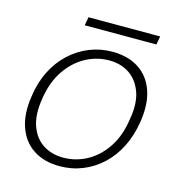

<svg xmlns="http://www.w3.org/2000/svg" viewBox="-100 -735 780 836"><g transform="rotate(15 290.0 -317.5)"><path d="M242 12Q172 12 123.5 -20Q75 -52 54.5 -111.5Q34 -171 47 -252Q56 -316 82 -367Q108 -418 147 -454Q186 -490 234.5 -509.5Q283 -529 337 -529Q408 -529 456.5 -497.5Q505 -466 525.5 -407Q546 -348 533 -266Q523 -202 497.5 -151Q472 -100 433 -63.5Q394 -27 345.5 -7.5Q297 12 242 12ZM248 -28Q304 -28 354 -55Q404 -82 439.5 -135Q475 -188 486 -265Q499 -340 480.5 -389.5Q462 -439 423.5 -464Q385 -489 334 -489Q278 -489 228 -462Q178 -435 142 -382.5Q106 -330 94 -252Q82 -178 100 -128Q118 -78 157 -53Q196 -28 248 -28ZM190 -609 197 -647H520L513 -609Z"/></g></svg>

Font: DM Sans 11pt ExtraLight
Style: Italic
Weight: 250
Italic angle: -10°
Version: Version 4.004;gftools[0.9.30]